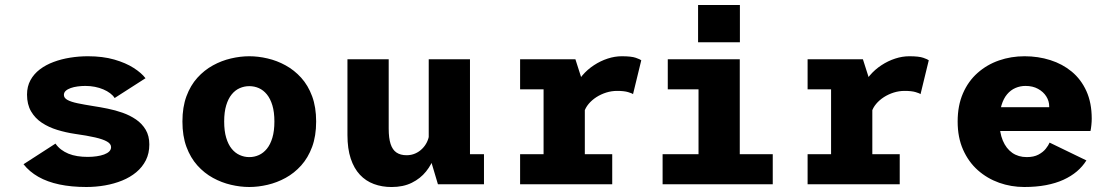

<svg xmlns="http://www.w3.org/2000/svg" viewBox="-20 -737 4440 768"><path d="M325.4 11Q265.5 11 217.4 0.8Q169.3 -9.4 133.4 -29.8Q97.6 -50.2 74.1 -80.1L201.9 -162.6Q211.4 -148.9 224.4 -139Q237.4 -129.1 253.7 -122.3Q270.1 -115.6 289.6 -112.5Q309.1 -109.4 330.9 -109.4Q349.7 -109.4 366.5 -111.9Q383.4 -114.3 396.4 -119.1Q409.5 -123.9 416.9 -131.2Q424.3 -138.6 424.3 -148.4Q424.3 -161.6 408.1 -170.8Q392 -180.1 360.1 -187.4Q328.2 -194.7 279.8 -201.5Q243.4 -206.9 209.1 -217.4Q174.7 -227.9 147.4 -246Q120.1 -264.1 104.1 -291.8Q88.1 -319.4 88.1 -358.6Q88.1 -391.1 101.8 -416.2Q115.4 -441.2 139.3 -459.4Q163.2 -477.6 194.5 -489.2Q225.9 -500.9 260.9 -506.4Q296 -512 331.7 -512Q391.1 -512 437.1 -498.8Q483.1 -485.5 514.6 -465.3Q546.1 -445.1 562 -424.1L438.6 -344.9Q432 -355.4 420.4 -364.1Q408.8 -372.9 393.2 -379.5Q377.7 -386.1 359.5 -389.7Q341.3 -393.3 321.4 -393.3Q305.7 -393.3 290.4 -391.2Q275.1 -389.2 262.8 -384.8Q250.4 -380.4 243 -373.7Q235.6 -367 235.6 -357.3Q235.6 -345.1 249.9 -337.2Q264.3 -329.4 290.6 -323.9Q316.9 -318.4 353 -312.7Q379.6 -308.7 410.2 -302.5Q440.9 -296.4 470.4 -286Q499.9 -275.6 524 -259.1Q548.1 -242.6 562.7 -218.1Q577.3 -193.6 577.3 -159.1Q577.3 -123.7 563.5 -96.1Q549.6 -68.6 525.2 -48.2Q500.8 -27.9 468.6 -14.8Q436.5 -1.8 400 4.6Q363.5 11 325.4 11Z M977.1 11Q941.5 11 904 2.2Q866.4 -6.5 831.8 -25.5Q797.1 -44.5 769.5 -75.2Q741.9 -106 725.8 -149.5Q709.7 -193 709.7 -251Q709.7 -308.5 725.8 -352Q741.9 -395.5 769.5 -426Q797.1 -456.5 831.8 -475.5Q866.4 -494.5 904 -503.2Q941.5 -512 977.1 -512Q1012.8 -512 1050.3 -503.2Q1087.9 -494.5 1122.5 -475.5Q1157.2 -456.5 1184.8 -426Q1212.4 -395.5 1228.5 -352Q1244.6 -308.5 1244.6 -251Q1244.6 -193 1228.5 -149.5Q1212.4 -106 1184.8 -75.2Q1157.2 -44.5 1122.5 -25.5Q1087.9 -6.5 1050.3 2.2Q1012.8 11 977.1 11ZM977.1 -108.6Q997.6 -108.6 1015.6 -116.8Q1033.6 -124.9 1047.5 -141.9Q1061.4 -158.9 1069.5 -186Q1077.6 -213.1 1077.6 -251Q1077.6 -288.7 1069.5 -315.6Q1061.4 -342.4 1047.5 -359.4Q1033.6 -376.4 1015.6 -384.4Q997.6 -392.4 977.1 -392.4Q957.1 -392.4 938.9 -384.4Q920.6 -376.4 906.8 -359.4Q892.9 -342.4 884.8 -315.6Q876.7 -288.7 876.7 -251Q876.7 -213.1 884.8 -186Q892.9 -158.9 906.8 -141.9Q920.6 -124.9 938.9 -116.8Q957.1 -108.6 977.1 -108.6Z M1546.3 11.1Q1508.1 11.1 1475.6 -0.9Q1443.1 -12.9 1419.6 -38.1Q1396 -63.3 1382.9 -102.7Q1369.8 -142.1 1369.8 -196.9V-500H1534.8V-222.4Q1534.8 -184.4 1542.4 -161Q1550.1 -137.6 1565.9 -126.9Q1581.8 -116.1 1606.4 -116.1Q1625.1 -116.1 1640.8 -123Q1656.4 -129.8 1668.3 -141.6Q1680.3 -153.4 1687.5 -168Q1694.7 -182.7 1696.6 -198L1729.1 -180Q1729.1 -146.6 1718 -113Q1706.9 -79.3 1684.2 -51.1Q1661.6 -22.9 1627.2 -5.9Q1592.9 11.1 1546.3 11.1ZM1731.7 0 1694.9 -123.5V-500H1859.9V-88.1L1835.9 -120.3H1915.9V0Z M2060.4 0V-120.3H2154.3V-379.7H2060.4V-500H2281.6L2319.3 -382.1V-120.3H2428.9V0ZM2316.6 -288.7 2263.9 -316.7Q2264.1 -351.1 2276.4 -381Q2288.6 -410.9 2309.1 -435Q2329.6 -459.1 2355.9 -476.2Q2382.1 -493.4 2410.8 -502.7Q2439.4 -512 2467.1 -512Q2505.9 -512 2523.5 -505.7Q2541.1 -499.4 2545.1 -495.9L2512.1 -360.3Q2508.3 -363.9 2492.3 -368.6Q2476.3 -373.4 2448.3 -373.4Q2426.2 -373.4 2405 -366.8Q2383.8 -360.1 2365.5 -348.4Q2347.3 -336.6 2334.4 -321.2Q2321.6 -305.8 2316.6 -288.7Z M2630.4 0V-120.3H2774.1V-379.7H2651.1V-500H2939.1V-120.3H3071V0ZM2772.3 -717.1H2939.6V-568H2772.3Z M3210.4 0V-120.3H3304.3V-379.7H3210.4V-500H3431.6L3469.3 -382.1V-120.3H3578.9V0ZM3466.6 -288.7 3413.9 -316.7Q3414.1 -351.1 3426.4 -381Q3438.6 -410.9 3459.1 -435Q3479.6 -459.1 3505.9 -476.2Q3532.1 -493.4 3560.8 -502.7Q3589.4 -512 3617.1 -512Q3655.9 -512 3673.5 -505.7Q3691.1 -499.4 3695.1 -495.9L3662.1 -360.3Q3658.3 -363.9 3642.3 -368.6Q3626.3 -373.4 3598.3 -373.4Q3576.2 -373.4 3555 -366.8Q3533.8 -360.1 3515.5 -348.4Q3497.3 -336.6 3484.4 -321.2Q3471.6 -305.8 3466.6 -288.7Z M4076.8 11Q4024.6 11 3976.6 -6Q3928.6 -23.1 3891.3 -56.2Q3854 -89.4 3832.3 -138.3Q3810.6 -187.2 3810.6 -251Q3810.6 -314.8 3831.8 -363.5Q3852.9 -412.2 3890.3 -445.3Q3927.6 -478.4 3975.9 -495.2Q4024.1 -512 4078.4 -512Q4132.7 -512 4181.2 -496.6Q4229.7 -481.3 4267 -450.5Q4304.3 -419.6 4325.6 -372.7Q4346.9 -325.7 4346.9 -262.5Q4346.9 -250.4 4345.5 -236.8Q4344.2 -223.2 4341.9 -212.9H3943.6V-308.3H4176.8Q4176.8 -309.4 4176.8 -310Q4176.8 -310.7 4176.8 -311.8Q4176.8 -332.8 4165.1 -351.4Q4153.4 -370 4132.1 -381.6Q4110.9 -393.3 4082.1 -393.3Q4060.8 -393.3 4041.8 -385.1Q4022.7 -376.9 4008.4 -359.9Q3994.1 -343 3986 -316.2Q3977.8 -289.4 3977.8 -252.3Q3977.8 -206.9 3991.2 -174.8Q4004.7 -142.7 4029.1 -125.6Q4053.6 -108.6 4087.1 -108.6Q4115.1 -108.6 4133.7 -118.5Q4152.3 -128.4 4163.1 -142Q4173.9 -155.6 4178.4 -166.6L4325.6 -95.3Q4310.4 -70.9 4287.5 -51.4Q4264.6 -32 4233.8 -17.9Q4203 -3.9 4163.8 3.6Q4124.6 11 4076.8 11Z"/></svg>

Font: Trispace Thin
Style: Regular
Weight: 100
Designer: Tyler Finck
Foundry: Etcetera Type Company
Version: Version 1.210